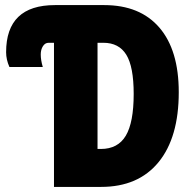

<svg xmlns="http://www.w3.org/2000/svg" viewBox="-20 -734 761 754"><path d="M192 -566H171Q157 -566 148.5 -552.5Q140 -539 140 -520Q140 -498 148 -471H17Q4 -500 4 -529Q4 -714 196 -714H389Q530 -714 606 -625.5Q682 -537 682 -372Q682 -194 602.5 -97Q523 0 377 0H192ZM376 -149Q443 -149 474 -201Q505 -253 505 -365Q505 -472 476 -519Q447 -566 386 -566H363V-149Z"/></svg>

Font: Noto Sans UI CondBlack
Style: Regular
Weight: 900
Width: 3
Designer: Monotype Design Team
Foundry: Monotype Imaging Inc.
Version: Version 1.001